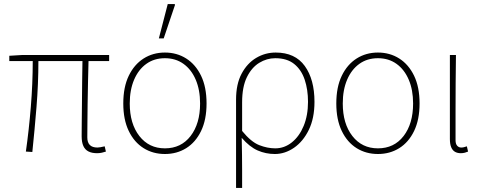

<svg xmlns="http://www.w3.org/2000/svg" viewBox="-20 -750 2380 950"><path d="M460 8Q435 8 418 -0.5Q401 -9 392.5 -27.5Q384 -46 384 -76Q384 -101 384.5 -144Q385 -187 385.5 -240Q386 -293 386.5 -347.5Q387 -402 388 -448H170Q170 -336 160.5 -219.5Q151 -103 140 2L108 0Q123 -105 132.5 -221Q142 -337 142 -448H26V-474L92 -478H520V-448H418Q417 -400 415.5 -344.5Q414 -289 413.5 -235.5Q413 -182 412.5 -138.5Q412 -95 412 -70Q412 -45 424.5 -32.5Q437 -20 462 -20Q467 -20 476.5 -21.5Q486 -23 498 -26L504 0Q494 3 484 5.5Q474 8 460 8Z M796 12Q737 12 690.5 -17Q644 -46 617 -102Q590 -158 590 -238Q590 -319 617 -375Q644 -431 690.5 -460.5Q737 -490 796 -490Q855 -490 901.5 -460.5Q948 -431 975 -375Q1002 -319 1002 -238Q1002 -158 975 -102Q948 -46 901.5 -17Q855 12 796 12ZM796 -16Q876 -16 923 -77Q970 -138 970 -238Q970 -305 948.5 -355.5Q927 -406 888 -434Q849 -462 796 -462Q743 -462 704 -434Q665 -406 643.5 -355.5Q622 -305 622 -238Q622 -138 669.5 -77Q717 -16 796 -16ZM766 -560 810 -730H844L846 -726L790 -560Z M1148 180V-257Q1148 -334 1175.5 -385.5Q1203 -437 1247.5 -463.5Q1292 -490 1344 -490Q1440 -490 1488 -423.5Q1536 -357 1536 -246Q1536 -165 1508 -107.5Q1480 -50 1435 -19Q1390 12 1340 12Q1295 12 1255 -5.5Q1215 -23 1176 -68Q1177 -20 1177.5 18Q1178 56 1178 94Q1178 132 1178 180ZM1342 -16Q1387 -16 1424 -45.5Q1461 -75 1482.5 -127Q1504 -179 1504 -246Q1504 -307 1487.5 -356Q1471 -405 1435.5 -433.5Q1400 -462 1342 -462Q1300 -462 1262.5 -439Q1225 -416 1201.5 -368Q1178 -320 1178 -244V-102Q1222 -48 1262.5 -32Q1303 -16 1342 -16Z M1850 12Q1791 12 1744.5 -17Q1698 -46 1671 -102Q1644 -158 1644 -238Q1644 -319 1671 -375Q1698 -431 1744.5 -460.5Q1791 -490 1850 -490Q1909 -490 1955.5 -460.5Q2002 -431 2029 -375Q2056 -319 2056 -238Q2056 -158 2029 -102Q2002 -46 1955.5 -17Q1909 12 1850 12ZM1850 -16Q1930 -16 1977 -77Q2024 -138 2024 -238Q2024 -305 2002.5 -355.5Q1981 -406 1942 -434Q1903 -462 1850 -462Q1797 -462 1758 -434Q1719 -406 1697.5 -355.5Q1676 -305 1676 -238Q1676 -138 1723.5 -77Q1771 -16 1850 -16Z M2260 8Q2243 8 2231 1Q2219 -6 2212.5 -21.5Q2206 -37 2206 -62V-478H2236Q2235 -406 2234.5 -336Q2234 -266 2234 -196.5Q2234 -127 2234 -56Q2234 -38 2242 -29Q2250 -20 2262 -20Q2269 -20 2275 -21.5Q2281 -23 2290 -26L2296 0Q2289 3 2280 5.5Q2271 8 2260 8Z"/></svg>

Font: Source Sans 3 VF
Style: Regular
Weight: 200
Designer: Paul D. Hunt
Foundry: Adobe
Version: Version 3.046;hotconv 1.0.118;makeotfexe 2.5.65603